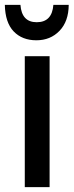

<svg xmlns="http://www.w3.org/2000/svg" viewBox="-41 -774 304 794"><path d="M164.1 0H61.5V-541.5H164.1ZM243.2 -753.9Q242.7 -685.5 205.1 -646.5Q167.5 -607.4 109.4 -607.4Q50.8 -607.4 15.6 -644Q-19.5 -680.7 -21 -753.9H43.5Q48.8 -682.1 110.8 -682.1Q174.3 -682.1 179.7 -753.9Z"/></svg>

Font: Open Sans Condensed SemiBold
Style: Regular
Weight: 600
Width: 3
Designer: Monotype Design Team
Foundry: Monotype Imaging Inc.
Version: Version 3.000; ttfautohint (v1.8.4)